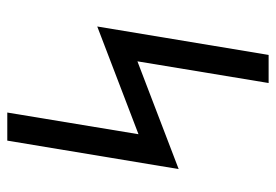

<svg xmlns="http://www.w3.org/2000/svg" viewBox="-138 -638 775 540"><g transform="rotate(90 250.0 -367.5)"><path d="M296 0 357 -369 54 -253 134 -735H213L152 -366L455 -482L375 0Z"/></g></svg>

Font: Iosevka Curly Slab Oblique
Style: Regular
Weight: 400
Italic angle: -9°
Monospace: yes
Designer: Belleve Invis
Foundry: Belleve Invis
Version: Version 11.1.0; ttfautohint (v1.8.3)